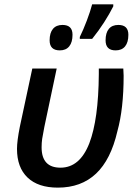

<svg xmlns="http://www.w3.org/2000/svg" viewBox="-20 -858 627 888"><path d="M58.6 -169.4Q58.6 -205.6 71.8 -272L129.4 -541H242.2L185.1 -271Q177.7 -233.9 175 -215.6Q172.4 -197.3 172.4 -176.8Q172.4 -82.5 259.8 -82.5Q349.1 -82.5 393.1 -195.3Q435.5 -305.7 437 -515.1V-541H550.3Q551.8 -522.9 551.8 -507.8Q551.8 -355 522.9 -251Q492.7 -119.6 424.1 -54.9Q355.5 9.8 247.6 9.8Q156.2 9.8 107.4 -36.9Q58.6 -83.5 58.6 -169.4ZM406.2 -837.9H503.9V-828.6Q486.8 -794.4 461.7 -755.1Q436.5 -715.8 406.2 -678.2H349.1V-687Q365.2 -719.7 381.6 -762.9Q397.9 -806.2 406.2 -837.9ZM209.5 -671.4Q209.5 -706.1 224.9 -724.4Q240.2 -742.7 269 -742.7Q315.4 -742.7 315.4 -697.3Q315.4 -662.6 300.3 -643.8Q285.2 -625 256.8 -625Q209.5 -625 209.5 -671.4ZM468.3 -671.4Q468.3 -706.1 483.4 -724.4Q498.5 -742.7 527.3 -742.7Q573.7 -742.7 573.7 -697.3Q573.7 -662.1 558.6 -643.6Q543.5 -625 514.6 -625Q468.3 -625 468.3 -671.4Z"/></svg>

Font: Viking Open Sans Light
Style: Bold Italic
Weight: 600
Italic angle: -12°
Foundry: Ascender Corporation
Version: Version 2.000